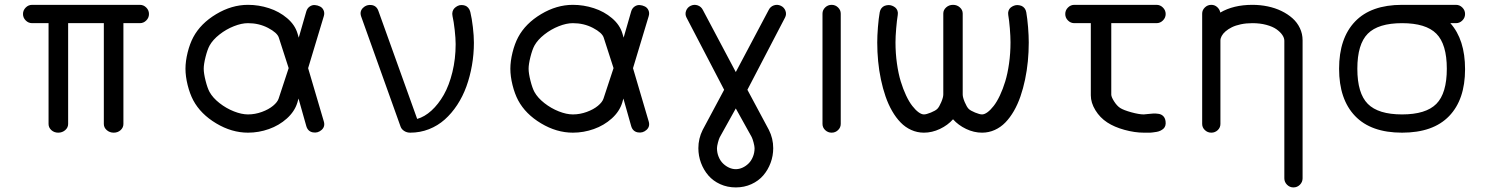

<svg xmlns="http://www.w3.org/2000/svg" viewBox="-20 -559 6270 809"><path d="M115.5 -461.4Q99.6 -461.4 88.3 -472.9Q76.9 -484.4 76.9 -500Q76.9 -515.6 88.3 -527.1Q99.6 -538.6 115.5 -538.6H569.3Q585 -538.6 596.3 -527.2Q607.7 -515.9 607.7 -500Q607.7 -484.1 596.3 -472.8Q585 -461.4 569.3 -461.4H500V-36.6Q500 -21.5 488.2 -10.7Q476.3 0 459.2 0Q442.1 0 429.8 -10.7Q417.5 -21.5 417.5 -36.6V-461.4H267.1V-36.6Q267.1 -21.5 254.8 -10.7Q242.4 0 225.3 0Q208.3 0 196.4 -10.7Q184.6 -21.5 184.6 -36.6V-461.4Z M863 -171.4Q876.7 -146.7 904.9 -124.6Q933.1 -102.5 965.6 -89.7Q998 -76.9 1024.9 -76.9Q1054.7 -76.9 1083.4 -87.4Q1112.1 -97.9 1130.6 -113.3Q1149.2 -128.7 1154.1 -143.8L1196.3 -272L1154.8 -400.6Q1148.2 -421.1 1109.7 -441.3Q1071.3 -461.4 1024.9 -461.4Q998 -461.4 965.6 -448.6Q933.1 -435.8 904.9 -413.7Q876.7 -391.6 863 -366.9Q854 -350.3 846.2 -319.5Q838.4 -288.6 838.4 -269.3Q838.4 -250 846.2 -219Q854 -188 863 -171.4ZM1238.8 -400.4 1270.5 -510.5Q1274.4 -524.2 1284.8 -531.4Q1295.2 -538.6 1306.6 -537.7Q1318.1 -536.9 1328.4 -531.7Q1338.6 -526.6 1343.5 -515.5Q1348.4 -504.4 1344.5 -491.2L1278.3 -271.7L1344.5 -47.1Q1350.8 -25.6 1335 -11.5Q1319.1 2.7 1298 -1.3Q1276.9 -5.4 1270.5 -28.1L1237.8 -143.8L1232.9 -126.5Q1221.4 -89.1 1188.8 -59.8Q1156.2 -30.5 1113.3 -15.3Q1070.3 0 1024.9 0Q956.3 0 890.9 -39.2Q825.4 -78.4 794.4 -136.2Q779.8 -163.8 770.6 -200.7Q761.5 -237.5 761.5 -269.3Q761.5 -301 770.6 -337.9Q779.8 -374.8 794.4 -402.3Q825.4 -460.2 890.9 -499.4Q956.3 -538.6 1024.9 -538.6Q1070.3 -538.6 1113.5 -524.5Q1156.7 -510.5 1189.8 -482.4Q1222.9 -454.3 1233.6 -418Z M1899.9 -373Q1899.9 -397 1895.9 -433Q1891.8 -469 1886.7 -491.2Q1884.5 -501.2 1886.8 -510Q1889.2 -518.8 1894.8 -524.4Q1900.4 -530 1908 -533.9Q1915.5 -537.8 1924 -537.8Q1932.4 -537.8 1939.8 -535.3Q1947.3 -532.7 1953.2 -525.8Q1959.2 -518.8 1961.7 -508.5Q1968.3 -481.2 1972.5 -444.6Q1976.8 -408 1976.8 -378.9Q1976.8 -330.6 1968.6 -283.7Q1960.4 -236.8 1945.2 -194.7Q1929.9 -152.6 1906.5 -116.9Q1883.1 -81.3 1853.9 -55.3Q1824.7 -29.3 1787.4 -14.6Q1750 0 1708.5 0Q1694.1 0 1683 -7.2Q1671.9 -14.4 1668 -25.1L1501.7 -489.7Q1494.4 -511 1509.5 -525.9Q1524.7 -540.8 1545.9 -537.7Q1567.1 -534.7 1574.7 -512.2L1737.8 -57.9Q1769 -66.7 1798.1 -93.1Q1827.1 -119.6 1849.9 -159.5Q1872.6 -199.5 1886.2 -255.2Q1899.9 -311 1899.9 -373Z M2231.9 -171.4Q2245.6 -146.7 2273.8 -124.6Q2302 -102.5 2334.5 -89.7Q2366.9 -76.9 2393.8 -76.9Q2423.6 -76.9 2452.3 -87.4Q2481 -97.9 2499.5 -113.3Q2518.1 -128.7 2522.9 -143.8L2565.2 -272L2523.7 -400.6Q2517.1 -421.1 2478.6 -441.3Q2440.2 -461.4 2393.8 -461.4Q2366.9 -461.4 2334.5 -448.6Q2302 -435.8 2273.8 -413.7Q2245.6 -391.6 2231.9 -366.9Q2222.9 -350.3 2215.1 -319.5Q2207.3 -288.6 2207.3 -269.3Q2207.3 -250 2215.1 -219Q2222.9 -188 2231.9 -171.4ZM2607.7 -400.4 2639.4 -510.5Q2643.3 -524.2 2653.7 -531.4Q2664.1 -538.6 2675.5 -537.7Q2687 -536.9 2697.3 -531.7Q2707.5 -526.6 2712.4 -515.5Q2717.3 -504.4 2713.4 -491.2L2647.2 -271.7L2713.4 -47.1Q2719.7 -25.6 2703.9 -11.5Q2688 2.7 2666.9 -1.3Q2645.8 -5.4 2639.4 -28.1L2606.7 -143.8L2601.8 -126.5Q2590.3 -89.1 2557.7 -59.8Q2525.1 -30.5 2482.2 -15.3Q2439.2 0 2393.8 0Q2325.2 0 2259.8 -39.2Q2194.3 -78.4 2163.3 -136.2Q2148.7 -163.8 2139.5 -200.7Q2130.4 -237.5 2130.4 -269.3Q2130.4 -301 2139.5 -337.9Q2148.7 -374.8 2163.3 -402.3Q2194.3 -460.2 2259.8 -499.4Q2325.2 -538.6 2393.8 -538.6Q2439.2 -538.6 2482.4 -524.5Q2525.6 -510.5 2558.7 -482.4Q2591.8 -454.3 2602.5 -418Z M3159.4 65.4Q3159.4 57.6 3155.2 41.5Q3150.9 25.4 3147.2 18.3L3080.3 -102.1L3012.9 19Q3009.3 25.6 3005.1 41.6Q3001 57.6 3001 65.4Q3001 85 3008.1 101.9Q3015.1 118.9 3026.6 130Q3038.1 141.1 3052.1 147.5Q3066.2 153.8 3080.3 153.8Q3094.5 153.8 3108.5 147.5Q3122.6 141.1 3133.9 130Q3145.3 118.9 3152.3 101.9Q3159.4 85 3159.4 65.4ZM2872.6 -485.1Q2865.5 -498.8 2870.8 -513.4Q2876.2 -528.1 2890.4 -534.7Q2904.8 -541.5 2919.7 -536.4Q2934.6 -531.2 2941.7 -516.8L3080.3 -255.4L3218.8 -516.8Q3225.8 -531.2 3240.7 -536.4Q3255.6 -541.5 3270 -534.7Q3284.2 -528.1 3289.6 -513.4Q3294.9 -498.8 3287.8 -485.1L3129.2 -180.7L3219.7 -11.7Q3238 24.4 3238 65.4Q3238 97.7 3226.9 127.4Q3215.8 157.2 3195.9 180.3Q3176 203.4 3146 217Q3116 230.7 3080.3 230.7Q3044.7 230.7 3014.6 217Q2984.6 203.4 2964.7 180.3Q2944.8 157.2 2933.7 127.4Q2922.6 97.7 2922.6 65.4Q2922.6 24.7 2940.7 -11.5L3031.2 -180.7Z M3445.6 -501.5Q3445.6 -516.6 3456.9 -527.6Q3468.3 -538.6 3484.1 -538.6Q3499.8 -538.6 3511.1 -527.6Q3522.5 -516.6 3522.5 -501.5V-36.9Q3522.5 -21.7 3511.2 -10.9Q3500 0 3484.1 0Q3468.3 0 3456.9 -10.9Q3445.6 -21.7 3445.6 -36.9Z M4117.9 0Q4083.7 0 4050.8 -15.7Q4017.8 -31.5 3995.6 -56.4Q3973.6 -31.5 3940.4 -15.7Q3907.2 0 3873 0Q3844.7 0 3819.6 -11.4Q3794.4 -22.7 3774.8 -43Q3755.1 -63.2 3738.9 -91.4Q3722.7 -119.6 3711.2 -153Q3699.7 -186.3 3691.8 -224Q3683.8 -261.7 3680.1 -300.8Q3676.3 -339.8 3676.3 -379.9Q3676.3 -408.2 3679.2 -444.7Q3682.1 -481.2 3686.8 -507.6Q3688.5 -517.3 3694 -524.3Q3699.5 -531.2 3706.8 -534.2Q3714.1 -537.1 3722.5 -537.6Q3731 -538.1 3738.8 -535Q3746.6 -532 3752.6 -527Q3758.5 -522 3761.5 -513.8Q3764.4 -505.6 3762.7 -495.8Q3759 -473.6 3756.1 -439Q3753.2 -404.3 3753.2 -380.9Q3753.2 -334.5 3759.3 -291.5Q3765.4 -248.5 3775.3 -216.1Q3785.2 -183.6 3797.9 -156.7Q3810.5 -129.9 3824 -112.7Q3837.4 -95.5 3850.1 -86.2Q3862.8 -76.9 3873 -76.9Q3883.1 -76.9 3902.5 -84.8Q3921.9 -92.8 3929.4 -100.3Q3937.5 -108.4 3946 -128.7Q3954.6 -148.9 3954.6 -161.1V-502Q3954.6 -517.1 3966.7 -527.8Q3978.8 -538.6 3995.6 -538.6Q4012.5 -538.6 4024.4 -527.8Q4036.4 -517.1 4036.4 -502V-161.1Q4036.4 -148.9 4044.9 -128.7Q4053.5 -108.4 4061.5 -100.3Q4069.1 -92.8 4088.5 -84.8Q4107.9 -76.9 4117.9 -76.9Q4128.2 -76.9 4140.9 -86.2Q4153.6 -95.5 4167 -112.7Q4180.4 -129.9 4193.1 -156.7Q4205.8 -183.6 4215.7 -216.1Q4225.6 -248.5 4231.7 -291.5Q4237.8 -334.5 4237.8 -380.9Q4237.8 -404.8 4235 -439.5Q4232.2 -474.1 4228.3 -495.8Q4226.6 -505.4 4229.5 -513.7Q4232.4 -522 4238.4 -527Q4244.4 -532 4252.2 -535Q4260 -538.1 4268.4 -537.6Q4276.9 -537.1 4284.2 -534.2Q4291.5 -531.2 4297 -524.3Q4302.5 -517.3 4304.2 -507.6Q4308.8 -481.2 4311.8 -444.7Q4314.7 -408.2 4314.7 -379.9Q4314.7 -339.8 4310.9 -300.8Q4307.1 -261.7 4299.2 -224Q4291.3 -186.3 4279.8 -153Q4268.3 -119.6 4252.1 -91.4Q4235.8 -63.2 4216.2 -43Q4196.5 -22.7 4171.4 -11.4Q4146.2 0 4117.9 0Z M4699.7 -104.2Q4713.9 -95 4746.7 -85.9Q4779.5 -76.9 4799.3 -76.9Q4804 -76.9 4816.8 -78.6Q4829.6 -80.3 4840 -80.7Q4850.3 -81.1 4861.9 -79.3Q4873.5 -77.6 4881.3 -69.8Q4889.2 -62 4891.1 -48.3Q4892.6 -38.1 4890.3 -30Q4887.9 -22 4882.6 -17.1Q4877.2 -12.2 4869.8 -8.5Q4862.3 -4.9 4853.8 -3.4Q4845.2 -2 4836.4 -0.9Q4827.6 0.2 4819.6 0Q4811.5 -0.2 4804.9 0Q4801 0 4799.3 0Q4761.5 0 4718.3 -11.8Q4675 -23.7 4645.3 -43.2Q4614.7 -63.2 4595.5 -94.6Q4576.2 -126 4576.2 -157.5V-461.4H4506.8Q4491.2 -461.4 4479.9 -472.8Q4468.5 -484.1 4468.5 -500Q4468.5 -515.9 4479.9 -527.2Q4491.2 -538.6 4506.8 -538.6H4853Q4868.7 -538.6 4880.1 -527.1Q4891.6 -515.6 4891.6 -500Q4891.6 -484.4 4880.1 -472.9Q4868.7 -461.4 4853 -461.4H4662.4V-160.4Q4662.4 -150.6 4674.3 -131.8Q4686.3 -113 4699.7 -104.2Z M5468.5 192.4Q5468.5 208 5457.2 219.4Q5445.8 230.7 5429.9 230.7Q5414.3 230.7 5403 219.4Q5391.6 208 5391.6 192.4V-387.2Q5391.6 -399.2 5383.1 -411.7Q5374.5 -424.3 5358.5 -435.7Q5342.5 -447 5315.9 -454.2Q5289.3 -461.4 5257.1 -461.4Q5231 -461.4 5208.5 -456.7Q5186 -451.9 5170.5 -444.2Q5155 -436.5 5143.9 -426.9Q5132.8 -417.2 5127.6 -407.3Q5122.3 -397.5 5122.3 -388.2V-36.6Q5122.3 -21.5 5111 -10.7Q5099.6 0 5084 0Q5068.1 0 5056.8 -10.9Q5045.4 -21.7 5045.4 -36.9V-501.5Q5045.4 -516.6 5056.8 -527.6Q5068.1 -538.6 5084 -538.6Q5098.1 -538.6 5108.6 -529.2Q5119.1 -519.8 5121.8 -506.1Q5177 -538.6 5257.1 -538.6Q5290.3 -538.6 5321.5 -532.1Q5352.8 -525.6 5379.4 -512.7Q5406 -499.8 5425.9 -482.1Q5445.8 -464.4 5457.2 -440.4Q5468.5 -416.5 5468.5 -389.4Z M6114.7 -461.4H6091.1Q6153.1 -392.1 6153.1 -267.3Q6153.1 -139.4 6085.8 -69.7Q6018.6 0 5887.7 0Q5756.8 0 5689.6 -70.3Q5622.3 -140.6 5622.3 -269.3Q5622.3 -397.9 5689.6 -468.3Q5756.8 -538.6 5887.7 -538.6H6114.7Q6130.4 -538.6 6141.7 -527.2Q6153.1 -515.9 6153.1 -500Q6153.1 -484.1 6141.7 -472.8Q6130.4 -461.4 6114.7 -461.4ZM6032.1 -417.1Q5988 -461.4 5887.7 -461.4Q5787.4 -461.4 5743.3 -417.1Q5699.2 -372.8 5699.2 -269.3Q5699.2 -165.8 5743.3 -121.3Q5787.4 -76.9 5887.7 -76.9Q5988 -76.9 6032.1 -121.3Q6076.2 -165.8 6076.2 -269.3Q6076.2 -372.8 6032.1 -417.1Z"/></svg>

Font: Tecnico
Style: Grueso
Weight: 700
Version: Version 1.3